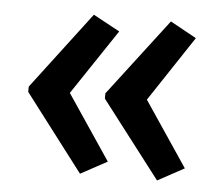

<svg xmlns="http://www.w3.org/2000/svg" viewBox="-39 -520 575 504"><g transform="rotate(5 248.5 -267.5)"><path d="M35 -274 189 -477 259 -439 144 -267 259 -96 189 -58 35 -260ZM237 -274 392 -477 461 -439 347 -267 462 -96 392 -58 237 -260Z"/></g></svg>

Font: Noto Sans Arabic UI Cn Md
Style: Regular
Weight: 500
Width: 3
Designer: Monotype Design Team, Nadine Chahine and Nizar Qandah
Foundry: Monotype Imaging Inc.
Version: Version 2.010; ttfautohint (v1.8.4.7-5d5b)